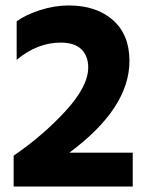

<svg xmlns="http://www.w3.org/2000/svg" viewBox="-20 -683 541 703"><path d="M466 0H30V-113Q138 -187 220.5 -277Q303 -367 303 -436Q303 -478 278 -502.5Q253 -527 202 -527Q117 -527 41 -464V-605Q74 -629 127 -646Q180 -663 231 -663Q333 -663 393.5 -609.5Q454 -556 454 -460Q454 -287 234 -124H466Z"/></svg>

Font: Hind Mysuru
Style: Bold
Weight: 700
Designer: Manushi Parikh, Hitesh Malaviya
Foundry: Indian Type Foundry
Version: Version 0.703;PS 1.0;hotconv 1.0.86;makeotf.lib2.5.63406